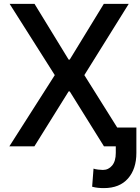

<svg xmlns="http://www.w3.org/2000/svg" viewBox="-20 -747 716 980"><path d="M156.2 -727.3 330.3 -442.8H335.9L509.9 -727.3H637.1L410.5 -363.6L638.5 0H510.7L335.9 -280.5H330.3L155.5 0H27.7L259.6 -363.6L29.1 -727.3ZM571 -95.9H676.1V33.7Q676.1 115.4 633.2 164.2Q590.2 213.1 510.3 213.1Q494 213.1 479.9 211.6Q465.9 210.2 450.3 206L457.4 113.6Q465.2 116.8 480.6 118.6Q496.1 120.4 505 120.4Q533.7 120.4 552.4 97.8Q571 75.3 571 33.7Z"/></svg>

Font: Inter UI Medium
Style: Regular
Weight: 500
Designer: Rasmus Andersson
Foundry: rsms
Version: 3.2;8d6f07862